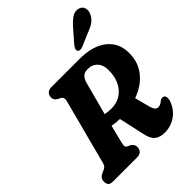

<svg xmlns="http://www.w3.org/2000/svg" viewBox="-260 -1069 1218 1218"><g transform="rotate(-45 349.0 -459.5)"><path d="M656.5 -98.5Q636.5 -46.5 592.5 -16.5Q548.5 13.5 494.5 13.5Q453 13.5 428.2 -5.2Q403.5 -24 393 -70.5L353.5 -249.5Q316.5 -250 285.5 -256.5Q275.5 -217 267.2 -185Q259 -153 255 -134Q249.5 -110.5 253 -103.8Q256.5 -97 264 -93L280.5 -86Q292.5 -79 299.5 -69.5Q306.5 -60 306.5 -45.5Q306.5 -25 294.2 -12.5Q282 0 258.5 0H42.5Q17 0 8.5 -11.2Q0 -22.5 0.5 -39.5Q0 -57 9.5 -68.5Q19 -80 32.5 -85.5L49.5 -93Q61.5 -98 68.8 -105.5Q76 -113 81 -131Q88.5 -159.5 100 -204.2Q111.5 -249 125.2 -301Q139 -353 152.8 -405Q166.5 -457 178 -501.2Q189.5 -545.5 196.5 -572.5Q202.5 -599 181 -609.5L165 -617.5Q140.5 -630.5 141 -654Q140.5 -674.5 153 -687.2Q165.5 -700 189.5 -700H441.5Q562.5 -700 629 -644.8Q695.5 -589.5 691 -492.5Q688.5 -416.5 642 -359.8Q595.5 -303 515 -274.5L540.5 -177.5Q546 -155 555 -142.2Q564 -129.5 578.5 -129.5Q597 -129.5 613 -143.5Q620.5 -150.5 630 -154Q639.5 -157.5 648.5 -154Q660 -150 662 -134.5Q664 -119 656.5 -98.5ZM366.5 -563Q361.5 -545 352.2 -510Q343 -475 331.2 -430.8Q319.5 -386.5 307 -340Q331.5 -334 361 -334Q410 -334 445 -356.2Q480 -378.5 499.5 -416.2Q519 -454 521.5 -500.5Q526.5 -559 500.8 -588.5Q475 -618 435.5 -618Q401.5 -618 387.8 -603.2Q374 -588.5 366.5 -563ZM549 -864.5Q578.5 -899.5 606.5 -918.5Q634.5 -937.5 664.5 -929Q690 -921 696 -897Q702 -873 688.5 -848Q675.5 -823.5 654.2 -808.2Q633 -793 595.5 -779.5L507 -741.5Q494.5 -736.5 483.2 -738Q472 -739.5 468 -747.5Q464 -757 469.2 -767.5Q474.5 -778 483.5 -789.5Z"/></g></svg>

Font: Fraunces 144pt S100
Style: Bold Italic
Weight: 700
Italic angle: -16°
Version: Version 1.000; ttfautohint (v1.8.3)